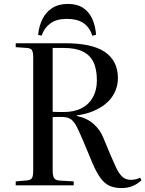

<svg xmlns="http://www.w3.org/2000/svg" viewBox="-20 -943 740 977"><path d="M599 14Q563 14 537.5 2.5Q512 -9 491.5 -37Q471 -65 450 -114L402 -229Q383 -274 369.5 -300Q356 -326 339.5 -337Q323 -348 293 -348Q280 -348 269 -348Q258 -348 248 -347V-74Q248 -48 255.5 -36.5Q263 -25 285 -24L355 -20V0H60V-20L118 -25Q137 -27 143 -37.5Q149 -48 149 -76V-652Q149 -677 142.5 -687.5Q136 -698 116 -699L60 -703V-723H311Q377 -723 427.5 -712.5Q478 -702 511.5 -680Q545 -658 562.5 -624.5Q580 -591 580 -545Q580 -517 571 -491Q562 -465 545 -443Q528 -421 502.5 -403.5Q477 -386 444 -373.5Q411 -361 371 -356V-353Q423 -342 456 -312.5Q489 -283 505 -244L542 -155Q557 -121 570 -92Q583 -63 600.5 -45.5Q618 -28 645 -28Q658 -28 669.5 -30.5Q681 -33 693 -39L700 -26Q679 -6 654 4Q629 14 599 14ZM304 -373Q358 -373 395.5 -392.5Q433 -412 453 -448.5Q473 -485 473 -534Q473 -592 455 -628Q437 -664 400 -681.5Q363 -699 304 -699H248V-374Q267 -373 280.5 -373Q294 -373 304 -373ZM325 -923Q372 -923 402 -903.5Q432 -884 448.5 -849Q465 -814 469 -766L450 -761Q435 -806 403.5 -826.5Q372 -847 320 -847Q268 -847 236.5 -824Q205 -801 192 -762L174 -765Q178 -809 195.5 -845Q213 -881 245.5 -902Q278 -923 325 -923Z"/></svg>

Font: Literata 60pt
Style: Regular
Weight: 400
Designer: Latin by Veronika Burian and Jose Scaglione. Greek by Irene Vlachou. Cyrillic by Vera Evstafieva.
Foundry: TypeTogether
Version: Version 3.002